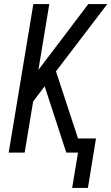

<svg xmlns="http://www.w3.org/2000/svg" viewBox="-20 -755 551 950"><path d="M337 175 366 0H308L201 -328L144 -253L102 0H23L145 -735H224L170 -409L417 -735H511L257 -402L366 -70H455L415 175Z"/></svg>

Font: Iosevka SS04 Oblique
Style: Regular
Weight: 400
Italic angle: -9°
Monospace: yes
Designer: Belleve Invis
Foundry: Belleve Invis
Version: Version 19.0.0; ttfautohint (v1.8.4)